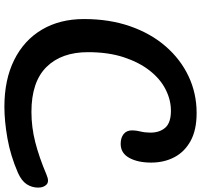

<svg xmlns="http://www.w3.org/2000/svg" viewBox="-40 -848 893 852"><g transform="rotate(90 406.0 -421.5)"><path d="M453 5Q333 5 245.5 -38.5Q158 -82 111 -161.5Q64 -241 64 -348Q64 -461 96 -553Q128 -645 185.5 -711Q243 -777 318.5 -812.5Q394 -848 481 -848Q556 -848 604.5 -821.5Q653 -795 677 -749.5Q701 -704 701 -646Q701 -587 680 -549Q659 -511 618 -511Q591 -511 574.5 -524Q558 -537 558 -562Q558 -579 563 -599Q568 -619 568 -643Q568 -684 546 -709Q524 -734 471 -734Q423 -734 376.5 -710.5Q330 -687 293 -640Q256 -593 233.5 -524.5Q211 -456 211 -366Q211 -248 277 -181.5Q343 -115 476 -115Q544 -115 610.5 -132Q677 -149 755 -182Q785 -195 798.5 -182Q812 -169 812 -145Q812 -117 797 -94Q782 -71 746 -55Q670 -22 593.5 -8.5Q517 5 453 5Z"/></g></svg>

Font: Pacifico
Style: Regular
Weight: 400
Designer: Vernon Adams
Foundry: Vernon Adams
Version: Version 3.010; ttfautohint (v1.8.4.7-5d5b)